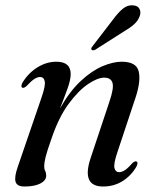

<svg xmlns="http://www.w3.org/2000/svg" viewBox="-20 -687 577 717"><path d="M63.5 -359.5Q56 -363 64 -378.5Q86 -414.5 119.8 -435.5Q153.5 -456.5 190.5 -456.5Q244 -456.5 244 -410.5Q244 -389 232 -355.8Q220 -322.5 204 -282Q240.5 -346.5 281.8 -384.8Q323 -423 362.8 -439.8Q402.5 -456.5 434.5 -456.5Q489.5 -456.5 498 -420Q506.5 -383.5 486 -322L418 -117.5Q403.5 -74.5 407.5 -59.2Q411.5 -44 424.5 -44Q434 -44 445.5 -51Q457 -58 473.5 -77Q483.5 -86.5 489.5 -84Q497.5 -80.5 489 -64Q469 -30 437 -10.2Q405 9.5 365 9.5Q283 9.5 318.5 -97L389 -308.5Q406 -358.5 400 -377.8Q394 -397 369 -397Q344.5 -397 308.8 -373Q273 -349 236 -298.8Q199 -248.5 172 -168.5Q155.5 -122 150.2 -100.2Q145 -78.5 145 -66.5Q145 -55.5 148.8 -48.5Q152.5 -41.5 152.5 -31Q152.5 -13 130.8 -1.8Q109 9.5 71.5 9.5Q43.5 9.5 38.2 -8Q33 -25.5 46 -63L135.5 -324Q150.5 -367.5 147 -383.5Q143.5 -399.5 129.5 -399.5Q120.5 -399.5 109 -392.5Q97.5 -385.5 79.5 -366Q69.5 -357 63.5 -359.5ZM402.5 -614.5Q421.5 -640.5 439.2 -654.8Q457 -669 476.5 -667Q495 -666 501 -653.5Q507 -641 502 -627.5Q496 -610 481 -596.5Q466 -583 443.5 -570L336 -501.5Q325.5 -496.5 322 -501.5Q318 -505.5 326 -515Z"/></svg>

Font: Fraunces 72pt S000
Style: Italic
Weight: 400
Italic angle: -16°
Version: Version 1.000; ttfautohint (v1.8.3)